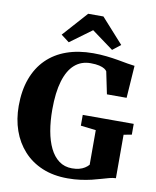

<svg xmlns="http://www.w3.org/2000/svg" viewBox="-104 -1059 935 1148"><g transform="rotate(10 364.0 -485.0)"><path d="M386 11Q299.5 11 232 -17.2Q164.5 -45.5 118 -96.8Q71.5 -148 47.5 -216.5Q23.5 -285 23.5 -365.5Q23.5 -458.5 50 -530.8Q76.5 -603 126.5 -652.5Q176.5 -702 247.5 -727.2Q318.5 -752.5 408 -752.5Q450 -752.5 488.8 -748.2Q527.5 -744 561.2 -738Q595 -732 621.2 -727.2Q647.5 -722.5 664 -721L650.5 -524.5H531L503 -659.5Q499 -666.5 487.8 -673.8Q476.5 -681 456 -686Q435.5 -691 403 -691Q346 -691 306.2 -656Q266.5 -621 245.8 -551.8Q225 -482.5 225 -379Q225 -309 235.5 -249.5Q246 -190 267.5 -146Q289 -102 322.5 -77.2Q356 -52.5 401.5 -52.5Q426 -52.5 445 -57.5Q464 -62.5 478.2 -71.5Q492.5 -80.5 502.5 -92V-302L410 -313V-378.5H719.5V-313L671 -304V-40Q653 -39.5 632 -34Q611 -28.5 586 -21Q561 -13.5 530.8 -6.2Q500.5 1 464.5 6Q428.5 11 386 11ZM252 -791.5 202.5 -829 337 -979.5H429.5L564 -830L515 -791.5L383.5 -888Z"/></g></svg>

Font: Merriweather 36pt Black
Style: Regular
Weight: 900
Version: Version 2.100